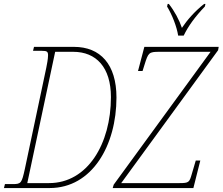

<svg xmlns="http://www.w3.org/2000/svg" viewBox="-39 -951 1126 971"><path d="M862 -771H890C913 -819 948 -867 997 -918L1000 -931H993C944 -892 907 -849 881 -810C867 -851 844 -894 815 -931H809L806 -918C832 -875 855 -816 862 -771ZM-19 0H212C427 0 550 -216 550 -458C550 -625 469 -714 335 -714H133L128 -694H172C199 -694 204 -690 204 -671C204 -654 198 -622 195 -608L87 -98C71 -25 68 -20 26 -20H-14ZM531 0H939L974 -139H951L931 -71C919 -29 916 -25 869 -25H574L1064 -697L1067 -714H691L659 -592H682L692 -624C711 -685 714 -689 767 -689H1026L536 -17ZM209 -25H99L240 -689H331C448 -689 522 -610 522 -460C522 -224 404 -25 209 -25Z"/></svg>

Font: Noto Serif Condensed Thin
Style: Italic
Weight: 100
Width: 3
Italic angle: -12°
Designer: Monotype Design Team
Foundry: Monotype Imaging Inc.
Version: Version 2.013